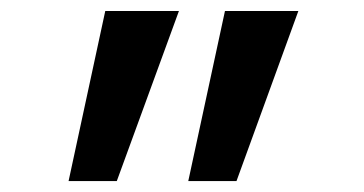

<svg xmlns="http://www.w3.org/2000/svg" viewBox="-20 -833 664 350"><path d="M192.9 -502.9H105L171.9 -813H306.2ZM411.1 -502.9H323.2L390.1 -813H523.9Z"/></svg>

Font: Arial
Style: Bold
Weight: 700
Designer: Steve Matteson
Foundry: Ascender Corporation
Version: Version 2.00.3